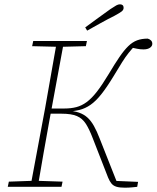

<svg xmlns="http://www.w3.org/2000/svg" viewBox="-20 -866 726 890"><path d="M481 -43 410 -225Q394 -267 378 -292Q362 -317 336.5 -328Q311 -339 265 -339H203L205 -363H278Q309 -363 334 -369.5Q359 -376 382 -393Q405 -410 429.5 -441.5Q454 -473 484 -523Q512 -570 533.5 -601.5Q555 -633 574.5 -652Q594 -671 615.5 -679Q637 -687 665 -687Q675 -684 680.5 -678Q686 -672 686 -663Q686 -652 675 -644.5Q664 -637 645 -637Q630 -637 615.5 -640Q601 -643 582 -647L607 -656Q591 -639 576.5 -621Q562 -603 546 -577.5Q530 -552 506 -512Q475 -461 449.5 -429Q424 -397 399.5 -380Q375 -363 348.5 -356.5Q322 -350 289 -348V-353Q323 -352 346 -344Q369 -336 385.5 -321Q402 -306 415.5 -282Q429 -258 442 -224L523 -19L503 -28L620 -23L616 0Q606 1 591.5 2.5Q577 4 558 4Q534 4 519.5 -0.5Q505 -5 496.5 -15.5Q488 -26 481 -43ZM16 0 21 -24 135 -28H150L270 -24L265 0ZM121 0 189 -364Q203 -442 216.5 -520Q230 -598 244 -676H277L210 -313Q196 -235 182 -156.5Q168 -78 155 0ZM129 -652 134 -676H383L378 -652L265 -649H250ZM375 -739Q405 -761 434.5 -782.5Q464 -804 492 -824Q510 -836 519 -841Q528 -846 536 -846Q544 -846 548.5 -842Q553 -838 553 -830Q553 -820 544 -813Q535 -806 511 -793Q479 -777 447.5 -759.5Q416 -742 384 -724Z"/></svg>

Font: Source Serif 4 ExtraLight
Style: Italic
Weight: 250
Italic angle: -12°
Designer: Frank Grießhammer
Foundry: Adobe Systems Incorporated
Version: Version 4.004;hotconv 1.0.116;makeotfexe 2.5.65601